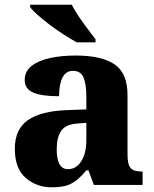

<svg xmlns="http://www.w3.org/2000/svg" viewBox="-20 -786 654 816"><path d="M200 10Q135 10 89 -30Q43 -70 43 -154Q43 -236 98 -275Q153 -314 265 -318L347 -321V-375Q347 -428 335 -456.5Q323 -485 290 -485Q260 -485 245.5 -456Q231 -427 231 -377Q158 -377 121.5 -392.5Q85 -408 85 -446Q85 -483 114.5 -506Q144 -529 193 -539.5Q242 -550 301 -550Q412 -550 467 -512.5Q522 -475 522 -381V-128Q522 -87 535 -72Q548 -57 582 -57H586V0H379L356 -62H347Q324 -35 304.5 -19.5Q285 -4 261 3Q237 10 200 10ZM269 -67Q304 -67 325.5 -101Q347 -135 347 -191V-264L310 -261Q260 -258 240.5 -230.5Q221 -203 221 -151Q221 -67 269 -67ZM306 -606Q281 -620 250.5 -639.5Q220 -659 191 -681Q162 -703 139.5 -723Q117 -743 108 -756V-766H285Q296 -744 314 -717Q332 -690 352 -664Q372 -638 386 -619V-606Z"/></svg>

Font: Noto Serif Tamil ExtraBold
Style: Italic
Weight: 800
Italic angle: -12°
Designer: Indian Type Foundry, Tom Grace, and the Monotype Design Team
Foundry: Monotype Imaging Inc.
Version: Version 2.003; ttfautohint (v1.8.4.7-5d5b)